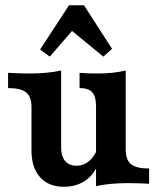

<svg xmlns="http://www.w3.org/2000/svg" viewBox="-20 -691 599 722"><path d="M98.4 -125V-288.8Q98.4 -327.1 78.2 -343.5Q57.9 -359.8 10.4 -359.8V-417.1Q52.4 -414.6 91.3 -414.6Q158 -414.6 209.9 -425.9V-135.8Q209.9 -103 225.1 -85.4Q240.2 -67.8 268.1 -67.8Q293.8 -67.8 313.9 -84.3Q334 -100.8 347.5 -132.8L346.8 -69.1Q330.2 -30.4 297.4 -9.6Q264.7 11.3 220 11.3Q162.6 11.3 130.5 -24.8Q98.4 -60.9 98.4 -125ZM279.2 -359.8V-417.1Q314.7 -414.6 345.9 -414.6Q406.6 -414.6 452.7 -425.9V-128.2Q452.7 -89.9 472.9 -73.6Q493.2 -57.3 540.7 -57.3V0Q499 -2.4 459.8 -2.4Q393.1 -2.4 341.1 8.9V-291.4Q341.1 -328.4 326.9 -344.1Q312.7 -359.8 279.2 -359.8ZM130.8 -504.9 239.5 -671.1H295.9L401.3 -507.5L368.6 -478L224.9 -596L284.5 -613.4L167.2 -478Z"/></svg>

Font: Playfair Micro SmCond SmLight
Style: Regular
Weight: 360
Width: 4
Designer: Claus Eggers Sørensen
Foundry: Claus Eggers Sørensen
Version: Version 2.100;Glyphs 3.2 (3219)